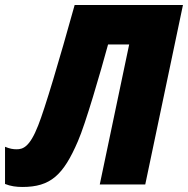

<svg xmlns="http://www.w3.org/2000/svg" viewBox="-62 -734 748 764"><path d="M27 10C139 10 190 -37 248 -172C278 -240 338 -447 368 -557H452L335 0H516L666 -714H235C173 -491 117 -303 90 -235C56 -148 29 -140 4 -140C-10 -140 -23 -142 -42 -150V-2C-20 7 3 10 27 10Z"/></svg>

Font: Noto Sans UI SemiCondensed Black
Style: Italic
Weight: 900
Width: 4
Italic angle: -372°
Designer: Monotype Design Team
Foundry: Monotype Imaging Inc.
Version: Version 1.901